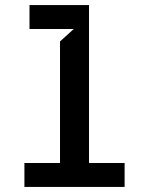

<svg xmlns="http://www.w3.org/2000/svg" viewBox="-20 -735 560 755"><path d="M76 0H470V-94H330V-715H96V-621H270L216 -572V-94H76Z"/></svg>

Font: LaHaus Display SemiBold
Style: Regular
Weight: 600
Designer: We are Make, BastardaType, Dalton Maag Ltd
Foundry: BastardaType, Dalton Maag Ltd
Version: Version 3.100;Glyphs 3.3 (3331)